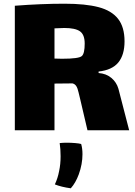

<svg xmlns="http://www.w3.org/2000/svg" viewBox="-20 -668 730 1036"><path d="M677 35H452L412 -136Q409 -146 404 -169Q399 -192 391.5 -203.5Q384 -215 371 -218Q338 -217 274 -217V35H60V-637Q203 -648 328 -648Q441 -648 511.5 -629.5Q582 -611 617 -566.5Q652 -522 652 -445Q652 -372 618.5 -331Q585 -290 512 -282V-274Q553 -271 581 -247.5Q609 -224 619 -189ZM315 -351Q407 -351 422 -366Q437 -380 437 -433Q437 -481 411.5 -499Q386 -517 327 -517Q314 -517 274 -515V-352Q284 -351 315 -351ZM340 102Q363 102 386 104Q409 106 418 109Q425 133 425 164Q425 218 405 273Q388 319 362 348Q311 341 276 327Q292 293 299 255Q307 218 307 175Q307 136 302 104Q321 102 340 102Z"/></svg>

Font: Lalezar
Style: Bold
Weight: 700
Designer: Borna Izadpanah
Foundry: Borna Izadpanah
Version: Version 1.003;January 24, 2021;FontCreator 13.0.0.2683 64-bi